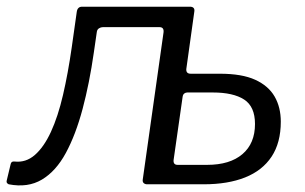

<svg xmlns="http://www.w3.org/2000/svg" viewBox="-35 -550 909 573"><path d="M404 0Q398 0 394 -3.5Q390 -7 391 -14L453 -453Q454 -461 451 -465Q448 -469 441 -469H272Q266 -469 260.5 -465.5Q255 -462 254 -455L245 -393Q232 -302 211.5 -225Q191 -148 161.5 -93.5Q132 -39 90 -14Q48 11 -9 0Q-13 -2 -14.5 -4.5Q-16 -7 -15 -11L-3 -61Q-1 -69 8 -68Q42 -64 69 -87.5Q96 -111 117 -156.5Q138 -202 153 -266.5Q168 -331 179 -408L194 -514Q195 -522 199 -526Q203 -530 210 -530H532Q539 -530 542.5 -526.5Q546 -523 545 -516L521 -344Q520 -330 534 -330H621Q687 -330 726.5 -312Q766 -294 784.5 -262Q803 -230 803 -187Q803 -124 775.5 -82.5Q748 -41 696.5 -20.5Q645 0 573 0ZM495 -58H583Q651 -58 688.5 -90Q726 -122 726 -180Q726 -232 693.5 -253Q661 -274 600 -274H524Q519 -274 515 -271Q511 -268 510 -261L483 -72Q482 -58 495 -58Z"/></svg>

Font: Libre Franklin
Style: Italic
Weight: 400
Italic angle: -8°
Designer: Pablo Impallari, Rodrigo Fuenzalida, Nhung Nguyen
Foundry: Impallari Type
Version: Version 3.000